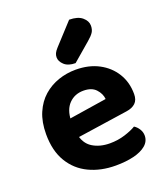

<svg xmlns="http://www.w3.org/2000/svg" viewBox="-138 -832 818 943"><g transform="rotate(-20 271.0 -360.0)"><path d="M126.8 -170.1 121.3 -270.4 369.3 -309.1Q366.8 -337.5 345 -361.2Q323.2 -384.9 279.9 -384.9Q234.6 -384.9 204.7 -354.5Q174.9 -324 173.4 -267.6L177.9 -198.5Q187.2 -144.4 225.1 -120.7Q263 -97.1 315.4 -97.1Q357.4 -97.1 394.4 -108.8Q431.5 -120.5 453.8 -134.2Q468.6 -125 478.5 -109Q488.4 -93 488.4 -75Q488.4 -45.3 464.6 -25Q440.8 -4.7 399.6 5.3Q358.4 15.3 305.3 15.3Q227.6 15.3 166.5 -13.9Q105.4 -43 70.4 -101.2Q35.3 -159.3 35.3 -246.2Q35.3 -310 55.6 -357.2Q75.9 -404.3 110.4 -434.6Q144.8 -464.8 188.5 -479.8Q232.1 -494.8 279.4 -494.8Q348 -494.8 399.4 -467.6Q450.8 -440.5 480 -393.2Q509.2 -346 509.2 -284.4Q509.2 -253.3 492.3 -237.4Q475.5 -221.4 445.3 -217.1ZM233.9 -627.4 334 -736.4Q378.8 -736.2 401.8 -716.7Q424.8 -697.2 424.8 -672.6Q424.8 -652 415.7 -638Q406.7 -624.1 385.1 -605.8L291 -525.1Q253 -525.1 232.9 -543.6Q212.8 -562.1 212.8 -583.4Q212.8 -594.7 217.5 -604.6Q222.1 -614.6 233.9 -627.4Z"/></g></svg>

Font: Baloo Bhaijaan 2
Style: Regular
Weight: 400
Designer: Sanskriti Dholi, Noopur Datye and Ek Type
Foundry: Ek Type
Version: Version 1.701